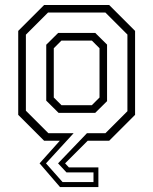

<svg xmlns="http://www.w3.org/2000/svg" viewBox="-20 -560 610 764"><path d="M172.5 -30H399.5L487 -117.5V-422.5L399.5 -510H171L83 -422V-119.5ZM213 -111 164 -159.5V-382L211.5 -429H359L406 -382.5V-157.5L359 -111ZM224.5 -141.5H345.5L376 -172V-368L345.5 -398.5H224.5L194 -368V-172ZM273 -30 163 90 229 164.5H352V126H244.5L211 90L326 -30ZM414.5 -540 517.5 -437V-103L414.5 0H329L239 90L254 106H371.5V184.5H219L137.5 90L218 0H155.5L52.5 -103V-437L155.5 -540Z"/></svg>

Font: Tourney Light
Style: Regular
Weight: 300
Version: Version 1.015